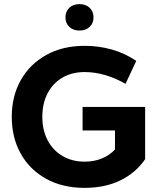

<svg xmlns="http://www.w3.org/2000/svg" viewBox="-20 -900 770 930"><path d="M37 0ZM390 10Q282 10 202.5 -34.5Q123 -79 80 -156.5Q37 -234 37 -334Q37 -434 80.5 -511.5Q124 -589 203.5 -633.5Q283 -678 390 -678Q457 -678 520.5 -660.5Q584 -643 640 -605L588 -494Q539 -522 489 -536.5Q439 -551 390 -551Q329 -551 282.5 -524Q236 -497 210.5 -448Q185 -399 185 -334Q185 -270 210.5 -221Q236 -172 282.5 -144.5Q329 -117 390 -117Q436 -117 473.5 -132.5Q511 -148 537 -176V-268H380V-382H683V-129Q638 -63 563.5 -26.5Q489 10 390 10ZM365 -752Q334 -752 315.5 -770Q297 -788 297 -816Q297 -844 315.5 -862Q334 -880 365 -880Q396 -880 414.5 -862Q433 -844 433 -816Q433 -788 414.5 -770Q396 -752 365 -752Z"/></svg>

Font: Gantari
Style: Bold
Weight: 700
Designer: Anugrah Pasau
Foundry: Lafontype
Version: Version 1.000; ttfautohint (v1.6)